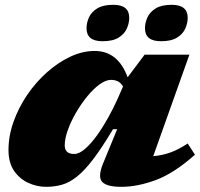

<svg xmlns="http://www.w3.org/2000/svg" viewBox="-20 -744 812 780"><path d="M399 -80.5 456 -219H439Q394 -143.5 358.5 -97Q323 -50.5 292.2 -26.2Q261.5 -2 231.5 6.5Q201.5 15 167.5 15Q130 15 95 -1Q60 -17 37.2 -50Q14.5 -83 14.5 -134.5Q14.5 -192 35 -249.5Q55.5 -307 90.5 -358.5Q125.5 -410 170.8 -450.2Q216 -490.5 265.8 -513.8Q315.5 -537 364.5 -537Q459.5 -537 498.5 -430L567.5 -522H749.5L602.5 -109.5Q640 -113 672.2 -124.5Q704.5 -136 742.5 -161L772 -115.5Q687 -40 612.8 -12.5Q538.5 15 473.5 15Q413 15 394.8 -5.5Q376.5 -26 399 -80.5ZM243 -153.5Q243 -118.5 281.5 -118.5Q302 -118.5 326.2 -139.8Q350.5 -161 374.8 -195Q399 -229 420.8 -268.5Q442.5 -308 458.5 -344L480 -393Q469.5 -409 457.5 -414.2Q445.5 -419.5 431 -419.5Q409.5 -419.5 384.2 -401Q359 -382.5 334.2 -352.2Q309.5 -322 288.8 -286.2Q268 -250.5 255.5 -215.5Q243 -180.5 243 -153.5ZM396.5 -576.5Q331.5 -576.5 331.5 -629Q331.5 -651.5 341.5 -673.5Q351.5 -695.5 375.2 -710Q399 -724.5 440 -724.5Q505 -724.5 505 -672Q505 -649.5 495 -627.5Q485 -605.5 461.5 -591Q438 -576.5 396.5 -576.5ZM634 -576.5Q569 -576.5 569 -629Q569 -651.5 579 -673.5Q589 -695.5 612.8 -710Q636.5 -724.5 677.5 -724.5Q742.5 -724.5 742.5 -672Q742.5 -649.5 732.5 -627.5Q722.5 -605.5 699 -591Q675.5 -576.5 634 -576.5Z"/></svg>

Font: Newsreader 6pt ExtraBold
Style: Italic
Weight: 800
Italic angle: -17°
Designer: Hugues Gentile
Foundry: Production Type
Version: Version 1.003; ttfautohint (v1.8.3)